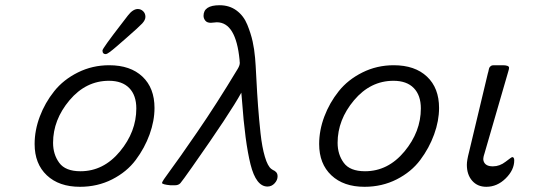

<svg xmlns="http://www.w3.org/2000/svg" viewBox="-20 -716 2067 742"><path d="M113.8 -159.2Q113.8 -212.4 133.8 -265.6Q153.8 -318.8 189.5 -363.5Q225.1 -408.2 281 -436Q336.9 -463.9 401.9 -463.9Q483.9 -463.9 530.5 -419.9Q577.1 -376 577.1 -298.8Q577.1 -249 558.1 -196.5Q539.1 -144 504.6 -97.9Q470.2 -51.8 413.6 -22.9Q356.9 5.9 289.1 5.9Q208 5.9 160.9 -38.6Q113.8 -83 113.8 -159.2ZM185.1 -164.1Q185.1 -119.1 209 -86.7Q232.9 -54.2 291 -54.2Q379.9 -54.2 443.4 -130.6Q506.8 -207 506.8 -296.9Q506.8 -347.7 479.5 -375.7Q452.1 -403.8 400.9 -403.8Q312 -403.8 248.5 -328.4Q185.1 -252.9 185.1 -164.1ZM376 -521Q376 -528.8 451.2 -626Q466.3 -645 474.1 -655.8Q493.2 -680.7 512.2 -681.2Q524.4 -681.2 533.2 -672.6Q542 -664.1 542 -650.9Q542 -638.7 529.5 -625.2Q517.1 -611.8 467.8 -568.8Q443.8 -547.9 430.2 -536.1Q397 -507.3 389.2 -506.8Q376 -506.8 376 -521Z M606 -8.8Q606 -14.6 636.5 -55.4Q667 -96.2 741.9 -205.1Q816.9 -314 898.9 -450.2Q906.7 -463.4 906.7 -473.1Q906.7 -474.1 906.2 -478Q905.8 -481.9 905.8 -484.9Q891.6 -629.9 817.9 -629.9Q814 -629.9 806.4 -628.9Q798.8 -627.9 794.9 -627.9Q779.8 -627.9 773.2 -636.5Q766.6 -645 766.6 -654.8Q766.6 -695.8 828.6 -695.8Q866.7 -695.8 894.3 -675.3Q921.9 -654.8 935.8 -620.4Q949.7 -585.9 956.3 -555.9Q962.9 -525.9 965.8 -492.2Q967.8 -471.2 970.7 -413.1Q973.6 -355 977.3 -305.4Q981 -255.9 986.8 -201.4Q992.7 -147 1003.7 -110.1Q1014.6 -73.2 1028.8 -63Q1030.8 -61 1034.7 -59.1Q1038.6 -57.1 1041.3 -55.7Q1043.9 -54.2 1046.9 -51Q1049.8 -47.9 1051.3 -43.9Q1052.7 -40 1052.7 -34.2Q1052.7 -20 1041.3 -7.6Q1029.8 4.9 1013.7 4.9Q969.7 4.9 948.2 -80.6Q926.8 -166 915 -330.1Q914.1 -335 913.8 -344Q913.6 -353 912.6 -357.9Q870.6 -280.8 722.7 -70.8Q684.6 -16.6 677.2 -8.3Q669.9 0 655.8 0H638.7Q607.9 -2.9 606 -8.8Z M1213.4 -159.2Q1213.4 -212.4 1233.4 -265.6Q1253.4 -318.8 1289.1 -363.5Q1324.7 -408.2 1380.6 -436Q1436.5 -463.9 1501.5 -463.9Q1583.5 -463.9 1630.1 -419.9Q1676.8 -376 1676.8 -298.8Q1676.8 -249 1657.7 -196.5Q1638.7 -144 1604.2 -97.9Q1569.8 -51.8 1513.2 -22.9Q1456.5 5.9 1388.7 5.9Q1307.6 5.9 1260.5 -38.6Q1213.4 -83 1213.4 -159.2ZM1284.7 -164.1Q1284.7 -119.1 1308.6 -86.7Q1332.5 -54.2 1390.6 -54.2Q1479.5 -54.2 1543 -130.6Q1606.4 -207 1606.4 -296.9Q1606.4 -347.7 1579.1 -375.7Q1551.8 -403.8 1500.5 -403.8Q1411.6 -403.8 1348.1 -328.4Q1284.7 -252.9 1284.7 -164.1Z M1784.2 -79.1Q1784.2 -96.2 1792.5 -127.9L1865.2 -432.1Q1866.2 -434.1 1867.2 -439Q1868.2 -443.8 1868.7 -446Q1869.1 -448.2 1870.1 -451.7Q1871.1 -455.1 1872.1 -456.1Q1873 -457 1874.8 -459Q1876.5 -460.9 1878.4 -461.9Q1880.4 -462.9 1882.8 -463.4Q1885.3 -463.9 1889.2 -463.9H1922.4Q1947.3 -463.9 1947.3 -454.1Q1947.3 -449.2 1944.3 -439.9L1852.1 -122.1Q1845.2 -102.1 1849.1 -92.8Q1856 -72.8 1885.3 -73.2Q1911.1 -73.2 1934.1 -91.1Q1957 -108.9 1959.5 -108.9Q1967.3 -108.9 1967.3 -96.2Q1967.3 -59.1 1934.3 -26.6Q1901.4 5.9 1859.4 5.9Q1825.2 5.9 1804.7 -17.6Q1784.2 -41 1784.2 -79.1Z"/></svg>

Font: CMU Concrete
Style: Italic
Weight: 500
Italic angle: -14.04°
Version: Version 0.7.0